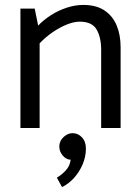

<svg xmlns="http://www.w3.org/2000/svg" viewBox="-20 -520 569 780"><path d="M141 0V-344Q165 -369 193 -388.5Q221 -408 250.5 -420Q280 -432 304 -432Q354 -432 372.5 -400Q391 -368 391 -318V0H470V-328Q470 -378 454 -416.5Q438 -455 404.5 -477.5Q371 -500 318 -500Q286 -500 252 -489Q218 -478 188 -459Q158 -440 135 -416L121 -485H63V0ZM275 21Q261 21 248.5 29Q236 37 228.5 48.5Q221 60 221 76Q221 95 234.5 111.5Q248 128 267 129Q264 154 248 171.5Q232 189 211 202L232 240Q259 227 281 202.5Q303 178 316 147Q329 116 329 84Q329 55 313 38Q297 21 275 21Z"/></svg>

Font: Catamaran
Style: Regular
Weight: 400
Designer: Pria Ravichandran
Version: Version 2.000